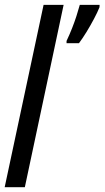

<svg xmlns="http://www.w3.org/2000/svg" viewBox="-21 -780 436 800"><path d="M-1.5 0 160.6 -759.8H244.1L82.5 0ZM256.3 -600.1V-609.4Q269 -636.2 279.3 -662.4Q289.6 -688.5 297.6 -713.4Q305.7 -738.3 311.5 -759.8H394L393.6 -750Q385.3 -729 370.6 -701.4Q356 -673.8 339.4 -646.7Q322.8 -619.6 308.1 -600.1Z"/></svg>

Font: Open Sans Condensed Medium
Style: Italic
Weight: 500
Width: 3
Italic angle: -12°
Designer: Monotype Design Team
Foundry: Monotype Imaging Inc.
Version: Version 3.000